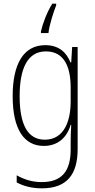

<svg xmlns="http://www.w3.org/2000/svg" viewBox="-20 -878 518 1046"><path d="M286 -849V-858H265C237 -814 214 -754 203 -707V-698H244C248 -739 272 -814 286 -849ZM227 -632C107 -632 49 -528 49 -354C49 -172 112 -83 219 -83C295 -83 345 -129 365 -198H368C366 -160 365 -134 365 -103V-63C365 56 315 114 208 114C155 114 112 100 71 77V116C109 136 153 148 208 148C345 148 403 72 403 -66V-622H373L368 -538H364C343 -590 303 -632 227 -632ZM230 -598C329 -598 365 -515 365 -401V-325C365 -220 330 -117 224 -117C134 -117 87 -194 87 -354C87 -503 129 -598 230 -598Z"/></svg>

Font: Noto Sans Telugu UI Condensed ExtraLight
Style: Regular
Weight: 200
Width: 3
Designer: Jelle Bosma - Monotype Design Team
Foundry: Monotype Imaging Inc.
Version: Version 2.005